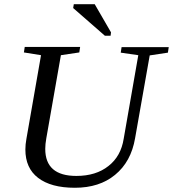

<svg xmlns="http://www.w3.org/2000/svg" viewBox="-20 -877 818 908"><path d="M634 -616 551 -628 555 -654H778L774 -628L688 -615L619 -224Q600 -112 524 -50Q450 11 334 11Q221 11 160 -36Q100 -82 100 -170Q100 -194 105 -221L174 -616L93 -629L97 -655H359L355 -629L268 -616L199 -223Q194 -195 194 -173Q194 -45 341 -45Q434 -45 493 -92Q552 -138 565 -221ZM476 -708 326 -839 329 -857H428L505 -724L503 -708Z"/></svg>

Font: Libra Serif Modern
Style: Italic
Weight: 400
Italic angle: -12°
Designer: Stefan Peev, Context Ltd
Foundry: Stefan Peev, Context Ltd
Version: Version 1.000